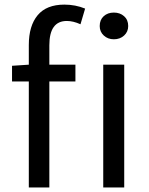

<svg xmlns="http://www.w3.org/2000/svg" viewBox="-20 -829 659 849"><path d="M107.4 -543V-629.9Q107.4 -714.8 146.5 -761.7Q185.5 -808.6 264.6 -808.6Q313.5 -808.6 356.4 -791L335.9 -721.7Q303.7 -736.3 275.4 -736.3Q198.2 -736.3 198.2 -628.9V-543H313.5V-468.8H198.2V0H107.4V-468.8H33.2V-538.1ZM436.5 0V-543H529.3V0ZM546.9 -713.9Q546.9 -688.5 528.8 -671.9Q510.7 -655.3 483.4 -655.3Q457 -655.3 439 -671.9Q420.9 -688.5 420.9 -713.9Q420.9 -741.2 438.5 -757.3Q456.1 -773.4 483.4 -773.4Q510.7 -773.4 528.8 -757.3Q546.9 -741.2 546.9 -713.9Z"/></svg>

Font: irohakakuC Regular
Style: Regular
Weight: 400
Designer: [Source Han Sans]
Ryoko NISHIZUKA Ë•øÂ°öÊ∂ºÂ≠ê (kana & ideographs); Paul D. Hunt (Latin, Greek & Cyrillic); Wenlong ZHAN
Version: Version 1.001.20160904